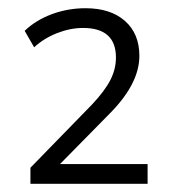

<svg xmlns="http://www.w3.org/2000/svg" viewBox="-20 -729 420 467"><path d="M54 -282V-321L204 -475Q235 -508 248.5 -534.5Q262 -561 262 -589Q262 -661 182 -661Q151 -661 119 -648.5Q87 -636 63 -614L40 -654Q67 -680 106 -694.5Q145 -709 188 -709Q249 -709 284 -678Q319 -647 319 -593Q319 -527 250 -456L126 -330H339V-282Z"/></svg>

Font: Mulish Light
Style: Regular
Weight: 300
Designer: Vernon Adams
Foundry: Vernon Adams
Version: Version 3.603; ttfautohint (v1.8.3)